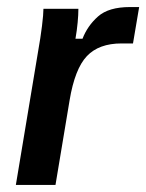

<svg xmlns="http://www.w3.org/2000/svg" viewBox="-20 -525 415 545"><path d="M25 0 88.3 -380Q95 -417.5 99.2 -451.2Q103.3 -485 103.3 -500H202.5Q202.5 -483.3 200.4 -460.8Q198.3 -438.3 194.2 -415H214.2Q228.3 -451.7 258.3 -478.3Q288.3 -505 349.2 -505H375L357.5 -401.7H325Q260.8 -401.7 226.7 -365.8Q192.5 -330 177.5 -240L137.5 0Z"/></svg>

Font: Familjen Grotesk GF Medium
Style: Italic
Weight: 500
Designer: Anders Wikstroem, Jonas Baeckman, Matilda Gysing, Kristian Moeller
Foundry: Familjen STHML AB
Version: Version 2.000; Beta; Release 4; Build 6